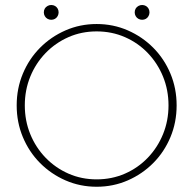

<svg xmlns="http://www.w3.org/2000/svg" viewBox="-20 -728 762 757"><path d="M361.1 8.3Q295.8 8.3 238.5 -16.7Q181.2 -41.7 137.8 -85.4Q94.4 -129.2 70.1 -187.5Q45.8 -245.8 45.8 -312.5Q45.8 -379.2 70.1 -437.5Q94.4 -495.8 137.8 -539.6Q181.2 -583.3 238.5 -608.3Q295.8 -633.3 361.1 -633.3Q426.4 -633.3 483.7 -608.3Q541 -583.3 584.4 -539.6Q627.8 -495.8 652.1 -437.5Q676.4 -379.2 676.4 -312.5Q676.4 -245.8 652.1 -187.5Q627.8 -129.2 584.4 -85.4Q541 -41.7 483.7 -16.7Q426.4 8.3 361.1 8.3ZM361.1 -20.8Q420.8 -20.8 472.6 -43.4Q524.3 -66 562.8 -106.2Q601.4 -146.5 622.9 -199.3Q644.4 -252.1 644.4 -312.5Q644.4 -372.9 622.9 -425.7Q601.4 -478.5 562.8 -518.8Q524.3 -559 472.6 -581.6Q420.8 -604.2 361.1 -604.2Q301.4 -604.2 250 -581.6Q198.6 -559 159.7 -518.8Q120.8 -478.5 99.3 -425.7Q77.8 -372.9 77.8 -312.5Q77.8 -252.1 99.3 -199.3Q120.8 -146.5 159.7 -106.2Q198.6 -66 250 -43.4Q301.4 -20.8 361.1 -20.8ZM540.3 -650Q532.6 -650 525.7 -653.8Q518.8 -657.6 514.9 -664.6Q511.1 -671.5 511.1 -679.2Q511.1 -687.5 514.9 -694.1Q518.8 -700.7 525.7 -704.5Q532.6 -708.3 540.3 -708.3Q548.6 -708.3 555.2 -704.5Q561.8 -700.7 565.6 -694.1Q569.4 -687.5 569.4 -679.2Q569.4 -671.5 565.6 -664.6Q561.8 -657.6 555.2 -653.8Q548.6 -650 540.3 -650ZM181.9 -650Q174.3 -650 167.4 -653.8Q160.4 -657.6 156.6 -664.6Q152.8 -671.5 152.8 -679.2Q152.8 -687.5 156.6 -694.1Q160.4 -700.7 167.4 -704.5Q174.3 -708.3 181.9 -708.3Q190.3 -708.3 196.9 -704.5Q203.5 -700.7 207.3 -694.1Q211.1 -687.5 211.1 -679.2Q211.1 -671.5 207.3 -664.6Q203.5 -657.6 196.9 -653.8Q190.3 -650 181.9 -650Z"/></svg>

Font: Afacad Flux Thin
Style: Regular
Weight: 250
Designer: Kristian Moeller
Foundry: Dicotype
Version: Version 1.100